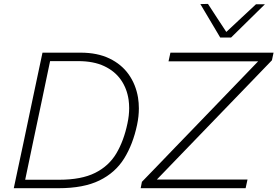

<svg xmlns="http://www.w3.org/2000/svg" viewBox="-20 -990 1459 1010"><path d="M52.5 0Q65 -59.5 77 -115.5Q89 -171.5 103 -237L152.5 -472.5Q167 -540 179 -597.5Q191 -655 203.5 -713H403.5Q492 -713 555.5 -682.5Q619 -652 656.8 -598.8Q694.5 -545.5 706 -477Q710.5 -449 710.5 -420Q710.5 -377.5 701 -333Q679.5 -231 633 -156.2Q586.5 -81.5 503.2 -40.8Q420 0 288.5 0ZM112.5 -44.5H291.5Q408 -44.5 480.2 -80.5Q552.5 -116.5 592 -183Q631.5 -249.5 650.5 -341Q659.5 -382.5 659.5 -421.5Q659.5 -443.5 656.5 -465Q648 -524 616.2 -569.8Q584.5 -615.5 528.5 -642Q472.5 -668.5 391 -668.5H243.5Q233.5 -620.5 223.5 -573Q213.5 -525 202 -470L154 -243Q142.5 -188 132.5 -140Q122.5 -92 112.5 -44.5ZM720 0 726.5 -33.5Q764 -72 811.2 -121Q858.5 -170 906.5 -220Q954.5 -270 995 -311.5L1338 -667.5H866.5L876.5 -713H1419L1410.5 -673Q1347.5 -607.5 1286.2 -544Q1225 -480.5 1164 -417.5L805 -45.5H1282L1272 0ZM1138.5 -792.5Q1112.5 -836.5 1086 -881Q1059.5 -925 1034 -968.5L1074 -969.5Q1097.5 -933 1121.8 -896Q1146 -859 1170.5 -822Q1210.5 -859.5 1248.8 -895.2Q1287 -931 1326.5 -967.5H1373.5Q1328 -923 1284.5 -880Q1241 -837 1195.5 -792.5Z"/></svg>

Font: Heraclito ExtraLight
Style: Italic
Weight: 200
Italic angle: -12°
Designer: Kostas Bartsokas (font) & Cristiano Sobral (main changes)
Foundry: Kostas Bartsokas (font) & Cristiano Sobral (main changes)
Version: Version 1.00;July 8, 2020;FontCreator 13.0.0.2655 64-bit